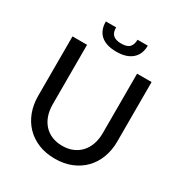

<svg xmlns="http://www.w3.org/2000/svg" viewBox="-206 -1057 1151 1215"><g transform="rotate(30 369.0 -449.0)"><path d="M368.5 -85.5Q411.5 -85.5 445.5 -100Q479.5 -114.5 503 -140.8Q526.5 -167 539 -203.2Q551.5 -239.5 551.5 -283.5V-718H657.5V-283.5Q657.5 -220.5 637.5 -167Q617.5 -113.5 580 -74.5Q542.5 -35.5 489 -13.5Q435.5 8.5 368.5 8.5Q301.5 8.5 248 -13.5Q194.5 -35.5 157 -74.5Q119.5 -113.5 99.5 -167Q79.5 -220.5 79.5 -283.5V-718H186V-284Q186 -240 198.2 -203.5Q210.5 -167 234 -140.8Q257.5 -114.5 291.5 -100Q325.5 -85.5 368.5 -85.5ZM368.5 -772.5Q332.5 -772.5 304 -780.5Q275.5 -788.5 255.8 -805Q236 -821.5 225.5 -846.5Q215 -871.5 215 -905.5H290Q290 -888 294 -874.5Q298 -861 307.2 -851.8Q316.5 -842.5 331.5 -837.5Q346.5 -832.5 368.5 -832.5Q412 -832.5 429.2 -851.8Q446.5 -871 446.5 -905.5H521.5Q521.5 -842 481 -807.2Q440.5 -772.5 368.5 -772.5Z"/></g></svg>

Font: Lato 2
Style: Regular
Weight: 500
Designer: Lukasz Dziedzic with Adam Twardoch and Botio Nikoltchev
Foundry: tyPoland Lukasz Dziedzic
Version: Version 2.015; 2015-08-06; http://www.latofonts.com/